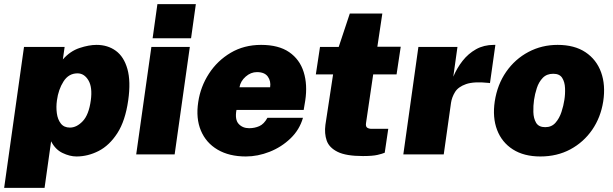

<svg xmlns="http://www.w3.org/2000/svg" viewBox="-29 -743 2948 924"><path d="M-9 161 86.5 -517H282L273.5 -457Q308.5 -497 353.8 -512Q399 -527 435.5 -527Q489.5 -527 528.5 -498.5Q567.5 -470 584.2 -410.8Q601 -351.5 588 -260Q574 -161.5 535.8 -102.2Q497.5 -43 445.8 -16.5Q394 10 339 10Q307 10 272 -6.8Q237 -23.5 217 -63L185.5 161ZM307.5 -129Q340 -129 369.2 -159.8Q398.5 -190.5 408 -260Q416.5 -323 396.5 -356.5Q376.5 -390 344 -390Q301.5 -390 276.8 -351.2Q252 -312.5 245 -260Q240.5 -228.5 244.5 -198.2Q248.5 -168 263.8 -148.5Q279 -129 307.5 -129Z M705.5 -559 728.5 -723H913.5L890.5 -559ZM626.5 0 699.5 -517H884.5L811.5 0Z M1154 10Q1074 10 1018.2 -22.8Q962.5 -55.5 937.8 -114.5Q913 -173.5 925 -252Q936 -326 976.5 -388.5Q1017 -451 1081.2 -489Q1145.5 -527 1227.5 -527Q1312 -527 1362.8 -492Q1413.5 -457 1432.5 -396.2Q1451.5 -335.5 1440 -259L1432.5 -214H1109Q1100.5 -167.5 1119.5 -146.8Q1138.5 -126 1170 -126Q1196.5 -126 1219 -136Q1241.5 -146 1258 -176H1429Q1412.5 -118.5 1369 -76.8Q1325.5 -35 1268.5 -12.5Q1211.5 10 1154 10ZM1123.5 -323H1271Q1275.5 -352.5 1260 -374.2Q1244.5 -396 1207.5 -396Q1178 -396 1153.2 -374.2Q1128.5 -352.5 1123.5 -323Z M1717.5 8Q1636.5 8 1595.8 -12.2Q1555 -32.5 1543.2 -66.5Q1531.5 -100.5 1537 -142L1574 -385H1491L1511 -517H1601L1654.5 -678H1811L1787 -518H1899.5L1879.5 -385H1767L1732.5 -151Q1730 -134 1738.2 -128.5Q1746.5 -123 1759.5 -123H1839.5L1822.5 -8Q1811 -3 1787.5 2.5Q1764 8 1717.5 8Z M1912 0 1984.5 -517H2172.5L2152.5 -374Q2170 -415.5 2197.2 -450.2Q2224.5 -485 2262 -506Q2299.5 -527 2347.5 -527H2355L2329 -343Q2327.5 -343.5 2326.5 -343.5Q2325.5 -343.5 2323 -344Q2251.5 -351.5 2213.8 -338.2Q2176 -325 2160.8 -300Q2145.5 -275 2141.5 -248L2106.5 0Z M2571.5 10Q2492.5 10 2439.2 -24Q2386 -58 2363.2 -117.8Q2340.5 -177.5 2352 -255Q2364.5 -336.5 2407.2 -397.8Q2450 -459 2514.2 -493Q2578.5 -527 2654.5 -527Q2735.5 -527 2788.5 -491.8Q2841.5 -456.5 2863.8 -395Q2886 -333.5 2874 -255Q2862 -178 2820.8 -118.2Q2779.5 -58.5 2715.8 -24.2Q2652 10 2571.5 10ZM2595 -131Q2625.5 -131 2644.2 -152.2Q2663 -173.5 2673 -204Q2683 -234.5 2687 -262Q2691.5 -290 2690.2 -319.2Q2689 -348.5 2676.5 -368.2Q2664 -388 2633.5 -388Q2602 -388 2583 -368.2Q2564 -348.5 2554.5 -319.2Q2545 -290 2541 -262Q2537 -234.5 2537.8 -204Q2538.5 -173.5 2551 -152.2Q2563.5 -131 2595 -131Z"/></svg>

Font: Public Sans Black
Style: Italic
Weight: 900
Italic angle: -8°
Designer: The Public Sans project authors (U.S. Web Design System). Libre Franklin designed by Pablo Impallari and Rodrigo Fuenzal
Version: Version 1.007; ttfautohint (v1.8.1) -l 8 -r 50 -G 200 -x 14 